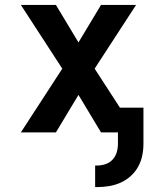

<svg xmlns="http://www.w3.org/2000/svg" viewBox="-20 -540 640 783"><path d="M368 223V135H376Q393 135 410 129.5Q427 124 439 111Q451 98 456 81Q461 64 461 46V0H392L300 -153L208 0H65L234 -260L65 -520H208L300 -367L392 -520H535L366 -260L469 -101H565V46Q565 71 560 95Q555 119 543 140.5Q531 162 512.5 178.5Q494 195 471.5 205Q449 215 424.5 219Q400 223 376 223Z"/></svg>

Font: Iosevka Aile
Style: Bold
Weight: 700
Designer: Belleve Invis
Foundry: Belleve Invis
Version: Version 28.0.1; ttfautohint (v1.8.4)